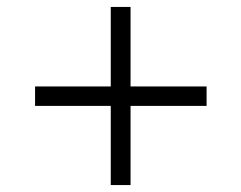

<svg xmlns="http://www.w3.org/2000/svg" viewBox="-20 -533 695 553"><path d="M299 0V-228H81V-284H299V-513H356V-284H575V-228H356V0Z"/></svg>

Font: Archivo SemiExpanded ExtraLight
Style: Regular
Weight: 250
Width: 6
Designer: Hector Gatti
Foundry: Omnibus-Type
Version: Version 2.001